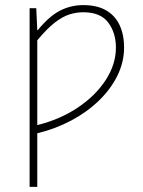

<svg xmlns="http://www.w3.org/2000/svg" viewBox="-20 -510 560 752"><path d="M96 222V-478H122L126 -392H128Q172 -446 214.5 -468Q257 -490 306 -490Q360 -490 395.5 -469.5Q431 -449 448.5 -411.5Q466 -374 466 -324Q466 -267 440 -214Q414 -161 367.5 -116Q321 -71 259 -38Q197 -5 126 12V102V222ZM126 -20Q215 -42 284.5 -88.5Q354 -135 394 -196.5Q434 -258 434 -324Q434 -381 404 -421.5Q374 -462 306 -462Q279 -462 252 -453.5Q225 -445 194.5 -421.5Q164 -398 126 -352Z"/></svg>

Font: SourceSans3VF
Style: Regular
Weight: 200
Designer: Paul D. Hunt
Foundry: Adobe
Version: Version 3.052;hotconv 1.1.0;makeotfexe 2.6.0